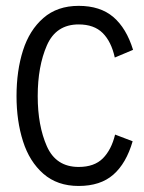

<svg xmlns="http://www.w3.org/2000/svg" viewBox="-20 -613 483 646"><path d="M35.6 -289.6Q35.6 -375 57.4 -443.4Q79.1 -511.7 126 -552.5Q172.9 -593.3 244.6 -593.3Q317.4 -593.3 361.3 -555.7Q405.3 -518.1 427.7 -445.3L366.2 -419.4Q354.5 -473.1 325.4 -502Q296.4 -530.8 244.6 -530.8Q168.5 -530.8 137.7 -460.2Q106.9 -389.6 106.9 -289.6Q106.9 -190.4 137.7 -120.8Q168.5 -51.3 244.6 -51.3Q297.4 -51.3 326.2 -80.3Q355 -109.4 367.2 -160.2L426.3 -137.7Q404.8 -63.5 361.3 -25.4Q317.9 12.7 244.6 12.7Q172.9 12.7 126 -28.3Q79.1 -69.3 57.4 -137.7Q35.6 -206.1 35.6 -289.6Z"/></svg>

Font: Decalotype Light
Style: Regular
Weight: 300
Designer: Alfredo Marco Pradil
Foundry: Alfredo Marco Pradil
Version: Version 1.0